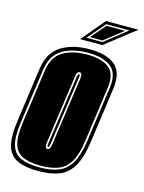

<svg xmlns="http://www.w3.org/2000/svg" viewBox="-122 -817 672 897"><g transform="rotate(15 214.0 -368.5)"><path d="M152 11Q91 11 53 -5.5Q15 -22 1 -64.5Q-13 -107 -2 -185L35 -451Q46 -532 101 -566.5Q156 -601 238 -601Q320 -601 361.5 -567Q403 -533 392 -451L355 -186Q344 -107 319.5 -64.5Q295 -22 254 -5.5Q213 11 152 11ZM154 -7Q209 -7 246 -22Q283 -37 305.5 -76Q328 -115 338 -186L375 -451Q385 -523 347 -553Q309 -583 235 -583Q160 -583 111 -553Q62 -523 52 -451L15 -185Q5 -115 17 -76Q29 -37 63.5 -22Q98 -7 154 -7ZM156 -16Q104 -16 71 -30.5Q38 -45 26.5 -81.5Q15 -118 24 -185L61 -451Q71 -519 117 -546.5Q163 -574 234 -574Q304 -574 339.5 -546Q375 -518 366 -451L329 -186Q320 -118 299 -81Q278 -44 243 -30Q208 -16 156 -16ZM168 -100Q180 -100 184 -127L231 -458Q234 -485 221 -485Q214 -485 210 -479.5Q206 -474 204 -458L157 -127Q154 -100 168 -100ZM168 -109Q162 -109 165 -127L212 -458Q214 -469 216 -472.5Q218 -476 220 -476Q226 -476 223 -458L176 -127Q173 -109 168 -109ZM182 -635 277 -748H435L403 -724L290 -635ZM209 -649H287L394 -734H282ZM224 -656 285 -727H375L285 -656Z"/></g></svg>

Font: Alumni Sans Collegiate One
Style: Italic
Weight: 400
Italic angle: -8°
Designer: Robert E. Leuschke
Foundry: Robert E. Leuschke
Version: Version 1.100